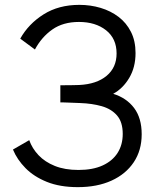

<svg xmlns="http://www.w3.org/2000/svg" viewBox="-20 -755 636 790"><path d="M300.3 15Q226.8 15 173.2 -6.5Q119.7 -28 85 -63.2Q50.3 -98.5 33.3 -139.7L100.3 -178.3Q112.3 -144.3 138.5 -116.5Q164.7 -88.7 205.7 -72.2Q246.7 -55.7 303 -55.7Q361.7 -55.7 402.2 -74.2Q442.8 -92.7 463.9 -126Q485 -159.3 485 -204Q485 -252.8 461.6 -279.8Q438.2 -306.8 398.5 -318.1Q358.8 -329.3 310.3 -331Q274.2 -332.3 258.6 -333Q243 -333.7 237.9 -333.7Q232.8 -333.7 228.3 -333.7V-404.3Q232.2 -404.3 247.1 -404.3Q262 -404.3 278.9 -404.6Q295.8 -404.8 306 -405.3Q377.5 -408.8 418.6 -443Q459.7 -477.2 459.7 -535Q459.7 -596.3 416.4 -630.5Q373.2 -664.7 304.7 -664.7Q239.8 -664.7 195.6 -633.8Q151.3 -602.8 123.7 -551.3L63.3 -596Q97.5 -657 159.5 -696Q221.5 -735 306.7 -735Q352.2 -735 393.8 -722.6Q435.5 -710.2 467.8 -685.6Q500.2 -661 518.9 -623.8Q537.7 -586.7 537.7 -536.7Q537.7 -478.2 511.8 -434.6Q486 -391 445.7 -369Q500.3 -352.3 531.7 -310.8Q563 -269.3 563 -202.7Q563 -136.5 530.4 -87.6Q497.8 -38.7 438.8 -11.8Q379.7 15 300.3 15Z"/></svg>

Font: Manrope Variable Light
Style: Regular
Weight: 200
Designer: Mikhail Sharanda
Foundry: Mikhail Sharanda
Version: Version 4.505